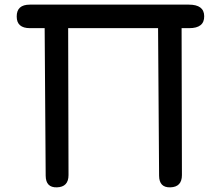

<svg xmlns="http://www.w3.org/2000/svg" viewBox="-20 -786 948 825"><path d="M51.8 -714.8Q51.3 -766.1 108.4 -766.1H791.5Q856.9 -766.1 857.4 -716.8Q858.4 -665 793 -665H760.3Q760.7 -349.6 761.7 -33.7Q761.7 17.6 711.9 19Q664.1 20.5 663.6 -30.8L659.2 -665H272.9Q273.4 -349.6 274.4 -33.7Q274.4 17.6 224.6 19Q176.8 20.5 176.3 -30.8L171.9 -665H108.9Q51.8 -665 51.8 -714.8Z"/></svg>

Font: Comic Relief
Style: Regular
Weight: 400
Designer: Jeff Davis
Foundry: Loudifier
Version: Version 1.0